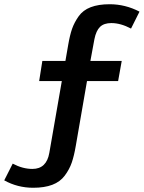

<svg xmlns="http://www.w3.org/2000/svg" viewBox="-108 -677 679 907"><path d="M77 -294 92 -389H201L214 -464Q222 -511 232.5 -541Q243 -571 263.5 -600Q284 -629 320.5 -643Q357 -657 410 -657Q484 -657 551 -622L511 -542Q462 -568 418 -568Q383 -568 364.5 -550Q346 -532 338 -492L319 -389H467L450 -294H303L250 12Q242 59 231 91Q220 123 198 152.5Q176 182 139 196Q102 210 49 210Q-25 210 -88 175L-48 96Q-1 121 45 121Q112 121 125 45L184 -294Z"/></svg>

Font: Bree Serif
Style: Regular
Weight: 400
Designer: Veronika Burian, Jos Scaglione
Foundry: TypeTogether
Version: Version 1.001